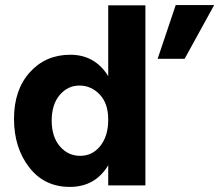

<svg xmlns="http://www.w3.org/2000/svg" viewBox="-20 -728 861 754"><path d="M705 -497H599L670 -708H821ZM551 0H405V-79Q354 6 254 6Q154 6 94.5 -71Q35 -148 35 -261.5Q35 -375 97 -444Q159 -513 256 -513Q353 -513 405 -429V-707H551ZM292 -392Q246 -392 214.5 -355Q183 -318 183 -254.5Q183 -191 215 -153.5Q247 -116 295 -116Q343 -116 374 -155Q405 -194 405 -258Q405 -322 371.5 -357Q338 -392 292 -392Z"/></svg>

Font: Hind Colombo
Style: Bold
Weight: 700
Designer: Jyotish Sonowal, Aditi Pimprikar
Foundry: Indian Type Foundry
Version: Version 1.000;PS 1.0;hotconv 1.0.86;makeotf.lib2.5.63406; tt